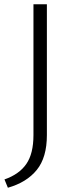

<svg xmlns="http://www.w3.org/2000/svg" viewBox="-20 -678 362 901"><path d="M137 -658H200V-44Q200 61 152.5 119.5Q105 178 17 203L1 164Q70 140 103.5 91.5Q137 43 137 -44Z"/></svg>

Font: Ysabeau SC Semilight
Style: Regular
Weight: 300
Designer: Christian Thalmann (Catharsis Fonts)
Version: Version 0.003